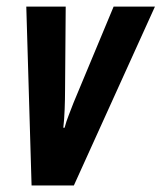

<svg xmlns="http://www.w3.org/2000/svg" viewBox="-20 -565 492 585"><path d="M76.2 0 60.1 -544.9H180.2L178.2 -289.1Q178.2 -264.2 177 -232.2Q175.8 -200.2 172.9 -175.8H176.8Q182.1 -195.8 189.7 -214.8Q197.3 -233.9 204.1 -252L326.2 -544.9H452.1L205.1 0Z"/></svg>

Font: Open Sans Condensed
Style: Bold Italic
Weight: 700
Width: 3
Italic angle: -12°
Designer: Monotype Design Team
Foundry: Monotype Imaging Inc.
Version: Version 3.003; ttfautohint (v1.8.4)